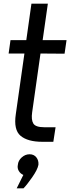

<svg xmlns="http://www.w3.org/2000/svg" viewBox="-20 -770 382 1044"><path d="M210 1Q130.9 1 92 -31.5Q53.2 -64 65.9 -148.9L112.8 -479H26.9L37.1 -551.8H123L150.9 -750H240.2L211.9 -551.8H341.8L331.1 -478L200.2 -479L154.8 -159.2Q148.9 -118.2 161.4 -98.1Q173.8 -78.1 221.2 -78.1H282.2L270 1ZM106.9 181.2Q90.8 174.3 82 159.2Q73.2 144 77.1 126Q79.1 103 98.1 85.9Q117.2 68.8 141.1 68.8Q164.1 68.8 177.5 85.4Q190.9 102.1 189 126Q184.1 152.8 154.5 194.8Q125 236.8 107.9 253.9H70.8Z"/></svg>

Font: Oakes Grotesk
Style: Italic
Weight: 400
Designer: Samuel Oakes
Foundry: Samuel Oakes
Version: Version 1.0 | wf-rip DC20170320